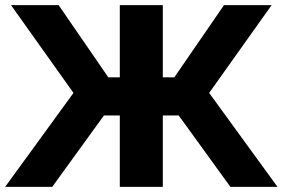

<svg xmlns="http://www.w3.org/2000/svg" viewBox="-36 -730 1104 750"><path d="M168 0 370 -279H432V0H600V-279H662L864 0H1048L781 -367L1025 -710H839L645 -428H600V-710H432V-428H387L193 -710H7L251 -367L-16 0Z"/></svg>

Font: RT Raleway ExtraBold
Style: Regular
Weight: 400
Designer: Matt McInerney, Pablo Impallari, Rodrigo Fuenzalida — Edited by Milan Moffatt in April 2016
Foundry: Matt McInerney, Pablo Impallari, Rodrigo Fuenzalida — Edited by Milan Moffatt in April 2016
Version: Version 3.001